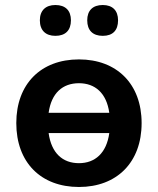

<svg xmlns="http://www.w3.org/2000/svg" viewBox="-20 -736 630 766"><path d="M390 -593C430 -593 451 -615 451 -655C451 -694 429 -716 390 -716C350 -716 328 -694 328 -655C328 -615 350 -593 390 -593ZM201 -593C241 -593 263 -615 263 -655C263 -694 241 -716 201 -716C162 -716 139 -694 139 -655C139 -615 162 -593 201 -593ZM295 10C446 10 545 -88 545 -245C545 -401 446 -499 295 -499C143 -499 45 -401 45 -245C45 -88 143 10 295 10ZM295 -404C359 -404 405 -365 416 -286H174C185 -365 230 -404 295 -404ZM295 -85C230 -85 185 -125 174 -205H416C405 -125 359 -85 295 -85Z"/></svg>

Font: Nunito
Style: Bold
Weight: 700
Designer: Vernon Adams
Foundry: Vernon Adams
Version: Version 3.602